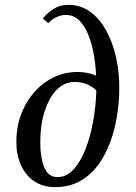

<svg xmlns="http://www.w3.org/2000/svg" viewBox="-20 -757 558 787"><path d="M206 10Q156 10 120.5 -14Q85 -38 66 -80Q47 -122 47 -175Q47 -255 80.5 -320Q114 -385 171 -423.5Q228 -462 297 -462Q320 -462 339 -458Q358 -454 374 -447Q371 -514 356.5 -570.5Q342 -627 315.5 -661.5Q289 -696 249 -696Q232 -696 212 -687Q192 -678 178 -662L155 -681Q176 -706 201 -721.5Q226 -737 262 -737Q310 -737 348.5 -709.5Q387 -682 414 -634Q441 -586 455 -525Q469 -464 469 -398Q469 -320 453 -247Q437 -174 405 -116Q373 -58 323.5 -24Q274 10 206 10ZM145 -173Q145 -113 161 -72Q177 -31 216 -31Q252 -31 280.5 -61.5Q309 -92 329.5 -143.5Q350 -195 361.5 -258Q373 -321 375 -386Q340 -421 285 -421Q244 -421 212.5 -389Q181 -357 163 -300.5Q145 -244 145 -173Z"/></svg>

Font: Spectral Medium
Style: Italic
Weight: 500
Italic angle: -10°
Designer: Jean-Baptiste Levee
Foundry: Production Type
Version: Version 2.001